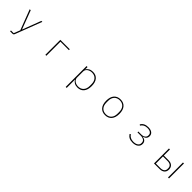

<svg xmlns="http://www.w3.org/2000/svg" viewBox="583 -2585 4834 4834"><g transform="rotate(45 3000.0 -168.0)"><path d="M319 210V179H416L482 10L275 -533H311L498 -38H502L690 -533H725L453 176Q445 195 433.5 202.5Q422 210 399 210Z M1400 0H1365V-533H1701V-502H1400Z M2299 210V-533H2334V-450H2337Q2357 -492 2403.5 -519Q2450 -546 2517 -546Q2626 -546 2687 -474Q2748 -402 2748 -267Q2748 -132 2687 -59.5Q2626 13 2517 13Q2450 13 2404 -14Q2358 -41 2337 -83H2334V210ZM2710 -237V-297Q2710 -398 2657.5 -456.5Q2605 -515 2511 -515Q2464 -515 2423.5 -497.5Q2383 -480 2358.5 -449Q2334 -418 2334 -380V-155Q2334 -115 2358.5 -84Q2383 -53 2423.5 -35.5Q2464 -18 2511 -18Q2605 -18 2657.5 -77Q2710 -136 2710 -237Z M3264 -267Q3264 -401 3326.5 -473.5Q3389 -546 3500 -546Q3611 -546 3673.5 -473.5Q3736 -401 3736 -267Q3736 -133 3673.5 -60Q3611 13 3500 13Q3389 13 3326.5 -60Q3264 -133 3264 -267ZM3698 -238V-295Q3698 -398 3645.5 -456.5Q3593 -515 3500 -515Q3407 -515 3354.5 -456.5Q3302 -398 3302 -295V-238Q3302 -135 3354.5 -76.5Q3407 -18 3500 -18Q3593 -18 3645.5 -76.5Q3698 -135 3698 -238Z M4273 -90 4300 -109Q4356 -18 4479 -18Q4556 -18 4602 -49.5Q4648 -81 4648 -132V-152Q4648 -203 4608 -231Q4568 -259 4499 -259H4386V-289H4495Q4557 -289 4596 -319.5Q4635 -350 4635 -395V-413Q4635 -460 4595.5 -487.5Q4556 -515 4486 -515Q4422 -515 4379.5 -491.5Q4337 -468 4310 -423L4284 -441Q4342 -546 4487 -546Q4575 -546 4623.5 -509Q4672 -472 4672 -407Q4672 -355 4640.5 -321.5Q4609 -288 4556 -278V-275Q4617 -267 4651 -234Q4685 -201 4685 -144Q4685 -72 4630 -29.5Q4575 13 4479 13Q4403 13 4353.5 -13.5Q4304 -40 4273 -90Z M5233 0V-533H5268V-316H5434Q5518 -316 5564 -273.5Q5610 -231 5610 -158Q5610 -85 5564 -42.5Q5518 0 5434 0ZM5767 0H5732V-533H5767ZM5431 -31Q5500 -31 5536 -62Q5572 -93 5572 -142V-174Q5572 -223 5536 -254Q5500 -285 5431 -285H5268V-31Z"/></g></svg>

Font: IBM Plex Sans JP ExtraLight
Style: Regular
Weight: 200
Designer: Mike Abbink; Paul van der Laan; Pieter van Rosmalen; Wujin Sim; Yejin Wi; Jinhee Kim; Boomi Park; Yona Kim; Kichan Ma
Foundry: Sandoll Inc.
Version: Version 1.001